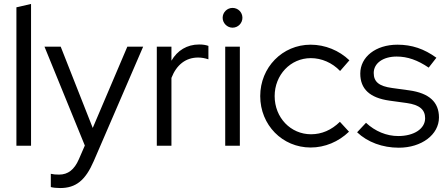

<svg xmlns="http://www.w3.org/2000/svg" viewBox="-20 -737 2260 971"><path d="M63 0H137V-717L63 -700Z M284 214C364 214 412 175 454 78L704 -501H624L449 -90L287 -501H205L409 -1L379 68C356 121 324 146 279 146C261 146 250 145 237 142V209C248 212 265 214 284 214Z M773 0H847V-343C873 -410 920 -446 982 -446C999 -446 1016 -443 1034 -437V-505C1019 -510 1006 -512 987 -512C926 -512 877 -482 847 -430V-501H773Z M1156 -597C1184 -597 1206 -620 1206 -647C1206 -675 1184 -697 1156 -697C1129 -697 1106 -675 1106 -647C1106 -620 1129 -597 1156 -597ZM1119 0H1193V-501H1119Z M1551 9C1623 9 1692 -20 1745 -71L1699 -121C1656 -79 1607 -58 1553 -58C1450 -58 1369 -142 1369 -251C1369 -358 1449 -443 1552 -443C1606 -443 1660 -420 1700 -378L1747 -432C1695 -482 1624 -511 1551 -511C1408 -511 1296 -396 1296 -251C1296 -105 1408 9 1551 9Z M1997 10C2112 10 2200 -56 2200 -143C2200 -221 2150 -266 2050 -280L1963 -292C1897 -301 1870 -323 1870 -368C1870 -417 1917 -451 1986 -451C2041 -451 2092 -433 2148 -395L2187 -445C2125 -490 2063 -511 1990 -511C1880 -511 1802 -449 1802 -365C1802 -287 1850 -242 1950 -228L2037 -216C2101 -207 2130 -183 2130 -139C2130 -86 2074 -49 1994 -49C1935 -49 1877 -73 1831 -116L1786 -68C1839 -18 1914 10 1997 10Z"/></svg>

Font: Red Hat Display
Style: Regular
Weight: 400
Designer: Pentagram, MCKL
Foundry: Pentagram, MCKL
Version: Version 1.023